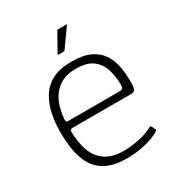

<svg xmlns="http://www.w3.org/2000/svg" viewBox="-155 -726 765 829"><g transform="rotate(-30 227.5 -311.0)"><path d="M44 -237Q44 -284 53 -327Q62 -370 83 -404Q104 -438 141.5 -457.5Q179 -477 237 -477Q296 -477 331.5 -459.5Q367 -442 385.5 -412.5Q404 -383 410 -347.5Q416 -312 416 -276Q416 -241 409.5 -234Q403 -227 391 -227H97Q95 -227 90.5 -225Q86 -223 86 -214Q87 -160 102 -118.5Q117 -77 151.5 -53.5Q186 -30 241 -30Q275 -30 314 -37.5Q353 -45 382 -60Q388 -64 391.5 -64.5Q395 -65 398 -60L406 -43Q408 -40 407 -38.5Q406 -37 403 -34Q371 -15 327.5 -5Q284 5 238 5Q178 5 140 -13.5Q102 -32 81 -65Q60 -98 52 -142Q44 -186 44 -237ZM373 -282Q373 -322 362.5 -358.5Q352 -395 323 -418Q294 -441 237 -441Q195 -441 166.5 -425.5Q138 -410 121 -385Q104 -360 96.5 -331.5Q89 -303 87 -277Q87 -269 88.5 -265.5Q90 -262 98 -262H353Q363 -262 368 -265.5Q373 -269 373 -282ZM205 -531Q201 -531 201 -533Q201 -535 203 -536L251 -622Q253 -627 260 -627H298Q300 -627 300.5 -625.5Q301 -624 299 -622L237 -535Q236 -533 234.5 -532Q233 -531 230 -531Z"/></g></svg>

Font: Glory ExtraLight
Style: Regular
Weight: 250
Version: Version 1.011